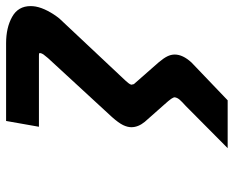

<svg xmlns="http://www.w3.org/2000/svg" viewBox="-96 -500 786 646"><g transform="rotate(90 297.0 -177.0)"><path d="M-5.5 113Q-5.5 105 -4 96Q-0.5 77 10.5 55.8Q21.5 34.5 36.5 16L246.5 -207.5Q250 -211.5 254 -216.5Q258 -221.5 259 -226L257 -234.5L184.5 -317Q170 -334 163.8 -346.5Q157.5 -359 157.5 -372Q157.5 -399 184 -428L311.5 -550H472.5L330.5 -409Q316 -396 309.5 -388.5Q303 -381 301.5 -372.5Q301 -368 306.5 -360Q312 -352 326.5 -336L384 -271Q402 -249 402 -226Q402 -213 394.8 -198Q387.5 -183 368 -161L169.5 54.5Q161 64.5 157.2 69.8Q153.5 75 152.5 81Q152 83.5 153.8 84.2Q155.5 85 161.5 85H178H400.5L381 195.5H119.5Q67 195.5 30.8 175.2Q-5.5 155 -5.5 113Z"/></g></svg>

Font: JuliaMono
Style: Bold Italic
Weight: 700
Italic angle: -9°
Monospace: yes
Designer: cormullion
Foundry: corm
Version: Version 0.057; ttfautohint (v1.8.4)